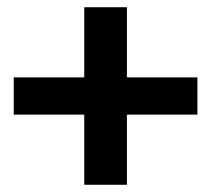

<svg xmlns="http://www.w3.org/2000/svg" viewBox="-20 -511 584 531"><path d="M213 -491H331V-297H526V-194H331V0H213V-194H18V-297H213Z"/></svg>

Font: Karla ExtraLight
Style: Bold
Weight: 700
Version: Version 2.001